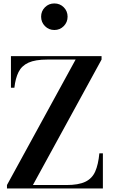

<svg xmlns="http://www.w3.org/2000/svg" viewBox="-20 -1068 646 1088"><path d="M19.5 0V-19.5L408.5 -730.5H248.5Q180 -730.5 141.5 -713Q103 -695.5 85.2 -660Q67.5 -624.5 61.5 -571H42V-750H555.5V-730.5L166.5 -19.5H356.5Q425 -19.5 463.5 -38Q502 -56.5 519.5 -96Q537 -135.5 543 -199H563V0ZM288 -898Q256.5 -898 234.8 -920Q213 -942 213 -973.5Q213 -1005 234.8 -1026.8Q256.5 -1048.5 288 -1048.5Q319.5 -1048.5 341.2 -1026.8Q363 -1005 363 -973.5Q363 -942 341.2 -920Q319.5 -898 288 -898Z"/></svg>

Font: Bodoni Moda SemiBold
Style: Regular
Weight: 600
Designer: Owen Earl
Foundry: indestructible type
Version: Version 2.005; ttfautohint (v1.8.4.7-5d5b)